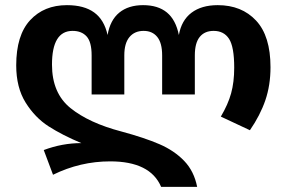

<svg xmlns="http://www.w3.org/2000/svg" viewBox="-20 -726 1114 746"><path d="M408 -99Q292 -99 186 -47L150 -143Q222 -170 296 -170Q222 -201 169 -235Q116 -269 79.5 -327.5Q43 -386 43 -472Q43 -589 97 -647.5Q151 -706 240 -706Q307 -706 346 -677.5Q385 -649 398 -590Q408 -648 443.5 -677Q479 -706 536 -706Q594 -706 628.5 -677.5Q663 -649 675 -590Q685 -647 724 -676.5Q763 -706 826 -706Q919 -706 975 -646Q1031 -586 1031 -465Q1031 -395 1011 -336.5Q991 -278 951 -220L838 -273Q866 -320 878 -363.5Q890 -407 890 -463Q890 -544 870 -575Q850 -606 810 -606Q775 -606 756 -582.5Q737 -559 737 -511V-359H610V-511Q610 -559 591 -582.5Q572 -606 538 -606Q503 -606 483 -582Q463 -558 463 -511V-359H336V-511Q336 -563 316.5 -584.5Q297 -606 262 -606Q182 -606 182 -475Q182 -364 254 -306Q326 -248 452 -215Q541 -191 599 -166Q657 -141 695.5 -101Q734 -61 746 0H606Q564 -99 408 -99Z"/></svg>

Font: FiraGOUPP
Style: Medium
Weight: 400
Designer: bBox Type
Foundry: bBox Type GmbH
Version: Version 1.001